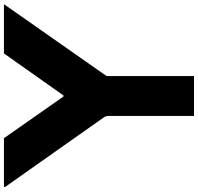

<svg xmlns="http://www.w3.org/2000/svg" viewBox="-35 -785 990 960"><g transform="rotate(-90 460.0 -305.0)"><path d="M249 -780.3Q318.4 -681.6 456.1 -484.4Q457 -482.4 460 -482.4Q461.9 -481.4 462.9 -483.4Q462.9 -483.4 463.9 -483.4Q463.9 -484.4 463.9 -484.4Q533.2 -583 672.9 -780.3Q753.9 -780.3 916 -780.3Q916 -779.3 917 -778.3Q917 -777.3 917 -777.3Q917 -777.3 917 -777.3Q798.8 -608.4 563.5 -272.5Q561.5 -269.5 560.5 -267.6Q559.6 -264.6 559.6 -261.7Q559.6 -118.2 559.6 169.9Q493.2 169.9 360.4 169.9Q360.4 27.3 360.4 -258.8Q360.4 -264.6 358.4 -269.5Q357.4 -274.4 353.5 -280.3Q267.6 -402.3 180.7 -525.4Q93.8 -648.4 5.9 -773.4Q4.9 -774.4 4.9 -776.4Q4.9 -777.3 5.9 -780.3Q63.5 -780.3 121.1 -780.3Q179.7 -780.3 237.3 -780.3Q240.2 -780.3 243.2 -780.3Q246.1 -780.3 249 -780.3Z"/></g></svg>

Font: Avicii Garde
Style: Regular
Weight: 500
Version: Version 1.0